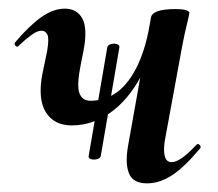

<svg xmlns="http://www.w3.org/2000/svg" viewBox="-20 -415 503 444"><path d="M146 -125Q105 -125 86 -155.5Q67 -186 78 -244L89 -297Q94 -326 89.5 -335Q85 -344 76 -344Q66 -344 52.5 -334Q39 -324 23 -309Q20 -305 16 -309Q12 -313 15 -317Q47 -355 75 -375Q103 -395 130 -395Q158 -395 170.5 -372Q183 -349 173 -297L167 -267Q157 -218 163.5 -200Q170 -182 189 -182Q224 -182 251.5 -202.5Q279 -223 299 -265.5Q319 -308 329 -374L347 -373Q336 -294 306 -238.5Q276 -183 234.5 -154Q193 -125 146 -125ZM320 9Q288 9 278.5 -13.5Q269 -36 276 -77L329 -374Q332 -394 385 -394Q405 -394 411.5 -391Q418 -388 418 -386Q418 -382 412.5 -360Q407 -338 402 -312L361 -89Q354 -40 377 -40Q397 -40 434 -80Q438 -84 442 -79.5Q446 -75 442 -71Q406 -28 377.5 -9.5Q349 9 320 9ZM213 -54Q212 -49 204.5 -47Q197 -45 190.5 -47Q184 -49 185 -54L228 -305Q229 -311 236.5 -313Q244 -315 250.5 -313Q257 -311 256 -305Z"/></svg>

Font: Cormorant Light
Style: Italic
Weight: 300
Italic angle: -10°
Designer: Christian Thalmann (Catharsis Fonts)
Foundry: Catharsis Fonts
Version: Version 4.000